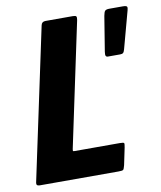

<svg xmlns="http://www.w3.org/2000/svg" viewBox="-78 -740 673 803"><g transform="rotate(-10 258.5 -338.5)"><path d="M26 0Q10 0 13 -14L150 -658Q153 -673 169 -673H285Q297 -673 299.5 -669Q302 -665 300 -654L188 -125Q187 -119 187.5 -117.5Q188 -116 195 -116H387Q403 -116 404.5 -112.5Q406 -109 403 -94L388 -22Q384 -6 380.5 -3Q377 0 361 0ZM400 -481Q394 -481 391.5 -485.5Q389 -490 391 -503L415 -651Q418 -668 423 -672.5Q428 -677 441 -677H497Q513 -677 515.5 -672.5Q518 -668 515 -658L472 -499Q469 -488 465 -484.5Q461 -481 452 -481Z"/></g></svg>

Font: Glory ExtraBold
Style: Italic
Weight: 800
Italic angle: -12°
Version: Version 1.011